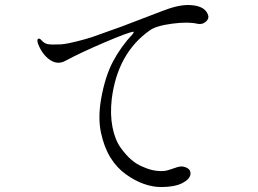

<svg xmlns="http://www.w3.org/2000/svg" viewBox="-20 -748 1040 775"><path d="M146 -587Q158 -573 172 -570Q186 -567 227 -569Q251 -571 290.5 -581Q330 -591 355 -599.5Q380 -608 426.5 -625Q473 -642 474 -642Q483 -645 636 -704Q638 -705 642 -706Q708 -732 755 -727Q809 -722 820 -687Q825 -673 811 -660.5Q797 -648 777 -652Q740 -661 675 -652.5Q610 -644 584 -625Q454 -533 431 -348Q424 -286 434 -235Q444 -184 466.5 -152.5Q489 -121 511 -102.5Q533 -84 556 -75Q587 -61 612.5 -58.5Q638 -56 652 -59.5Q666 -63 682.5 -69Q699 -75 708 -76Q724 -77 737 -69Q750 -61 749 -46Q747 -25 716 -9Q685 7 630 7Q597 7 561 -5.5Q525 -18 488 -44.5Q451 -71 425.5 -112.5Q400 -154 387.5 -213Q375 -272 388 -348Q404 -439 436 -499.5Q468 -560 516 -611Q522 -620 519 -620Q498 -618 399 -575.5Q300 -533 245 -503Q213 -485 182 -506Q151 -527 134 -570Q127 -590 136 -592Q141 -593 146 -587Z"/></svg>

Font: TsukuhouMincho
Style: Regular
Weight: 400
Designer: Iose
Foundry: Typographish
Version: Version 1.001; ttfautohint (v1.8.3)